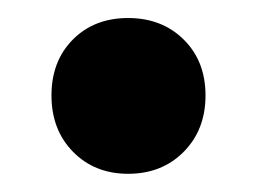

<svg xmlns="http://www.w3.org/2000/svg" viewBox="-20 -185 285 213"><path d="M122.1 7.8Q85 7.8 61 -16.6Q37.1 -41 37.1 -79.1Q37.1 -117.2 60.8 -141.1Q84.5 -165 122.1 -165Q159.7 -165 183.8 -141.1Q208 -117.2 208 -79.1Q208 -41 183.8 -16.6Q159.7 7.8 122.1 7.8Z"/></svg>

Font: Montserrat-Arabic
Style: Bold
Weight: 700
Designer: Mohamed Gaber
Foundry: Kief Type Foundry
Version: Version 5.008;PS 005.008;hotconv 1.0.88;makeotf.lib2.5.64775